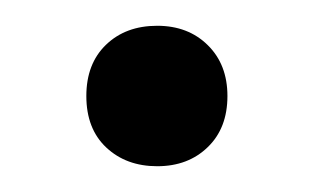

<svg xmlns="http://www.w3.org/2000/svg" viewBox="-20 -354 244 149"><path d="M102 -225Q78 -225 62.5 -239.5Q47 -254 47 -279.5Q47 -304.5 62.2 -319.2Q77.5 -334 102 -334Q126 -334 141.2 -319Q156.5 -304 156.5 -279.5Q156.5 -254.5 141.2 -239.8Q126 -225 102 -225Z"/></svg>

Font: Encode Sans Cnd
Style: Regular
Weight: 400
Width: 3
Designer: Multiple Designers
Foundry: Impallari Type
Version: Version 3.002; ttfautohint (v1.8.3) -l 8 -r 50 -G 200 -x 14 